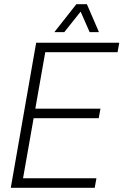

<svg xmlns="http://www.w3.org/2000/svg" viewBox="-20 -888 584 908"><path d="M31 0 151 -686H544L536 -641H194L147 -374H455L447 -329H139L89 -45H436L428 0ZM237 -736 341 -868H391L448 -736H404L352 -854H378L284 -736Z"/></svg>

Font: Archivo Condensed Thin
Style: Italic
Weight: 250
Width: 3
Italic angle: -10°
Designer: Hector Gatti
Foundry: Omnibus-Type
Version: Version 2.001